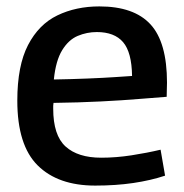

<svg xmlns="http://www.w3.org/2000/svg" viewBox="-20 -569 574 599"><path d="M277 10Q161 10 97.5 -53Q34 -116 34 -255Q34 -364 67.5 -428.5Q101 -493 159 -521Q217 -549 290 -549Q398 -549 449.5 -493Q501 -437 501 -311Q501 -304 500.5 -291Q500 -278 500 -267Q470 -265 417 -260.5Q364 -256 294.5 -252.5Q225 -249 147 -248Q146 -243 146 -239Q146 -235 146 -230Q146 -147 184.5 -112Q223 -77 296 -77Q342 -77 390.5 -84.5Q439 -92 481 -102L495 -21Q450 -6 395.5 2Q341 10 277 10ZM148 -321Q203 -322 253 -324Q303 -326 339.5 -328.5Q376 -331 392 -332Q391 -406 364 -437.5Q337 -469 282 -469Q251 -469 222.5 -457Q194 -445 174 -412.5Q154 -380 148 -321Z"/></svg>

Font: Georama Medium
Style: Regular
Weight: 500
Designer: Jean-Baptiste Levee
Foundry: Production Type
Version: Version 1.000